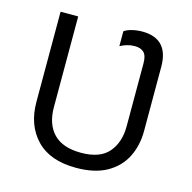

<svg xmlns="http://www.w3.org/2000/svg" viewBox="-107 -831 945 947"><g transform="rotate(15 365.5 -357.0)"><path d="M362 10Q229 10 159.5 -62.5Q90 -135 90 -254V-714H180V-251Q180 -164 226.5 -116Q273 -68 367 -68Q464 -68 507.5 -119.5Q551 -171 551 -252V-574Q551 -613 535 -629Q519 -645 488 -645Q468 -645 449 -639.5Q430 -634 414 -625V-701Q429 -712 454 -718Q479 -724 505 -724Q640 -724 640 -580V-252Q640 -178 610 -118.5Q580 -59 518.5 -24.5Q457 10 362 10Z"/></g></svg>

Font: Noto IKEA Latin
Style: Regular
Weight: 400
Designer: Monotype Design Team
Foundry: Monotype Imaging Inc.
Version: Version 1.0